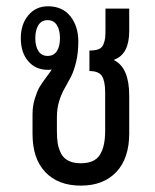

<svg xmlns="http://www.w3.org/2000/svg" viewBox="-20 -578 492 608"><path d="M83 -153.8V-215.8Q83 -242.2 90.3 -265.9Q97.7 -289.6 105 -302Q112.3 -314.5 126.2 -333Q140.1 -351.6 144 -357.9Q140.1 -356.9 130.9 -356.9Q92.8 -356.9 69.3 -384.3Q45.9 -411.6 45.9 -457Q45.9 -501.5 69.8 -529.8Q93.8 -558.1 131.8 -558.1Q177.7 -558.1 202.9 -526.4Q228 -494.6 228 -446.8Q228 -410.2 220.9 -381.3Q213.9 -352.5 204.1 -333.7Q194.3 -314.9 184.3 -297.6Q174.3 -280.3 167.2 -257.3Q160.2 -234.4 160.2 -206.1V-162.1Q160.2 -140.1 162.8 -124Q165.5 -107.9 173.1 -92.5Q180.7 -77.1 196.5 -69.1Q212.4 -61 235.8 -61Q279.3 -61 296.1 -87.4Q313 -113.8 313 -163.1V-285.2Q313 -320.8 303 -336.9Q293 -353 263.2 -353V-418Q281.7 -418 292.5 -422.4Q303.2 -426.8 307.6 -437.7Q312 -448.7 313 -458Q314 -467.3 314 -486.8V-550.8H389.2V-480Q389.2 -406.2 341.8 -389.2V-387.2Q389.2 -363.3 389.2 -274.9V-155.8Q389.2 -76.7 348.4 -33.4Q307.6 9.8 235.8 9.8Q164.1 9.8 123.5 -33Q83 -75.7 83 -153.8ZM91.8 -457Q91.8 -431.2 101.8 -416Q111.8 -400.9 130.9 -400.9Q149.9 -400.9 159.9 -415.8Q169.9 -430.7 169.9 -457Q169.9 -483.4 159.9 -498.8Q149.9 -514.2 130.9 -514.2Q111.8 -514.2 101.8 -498.8Q91.8 -483.4 91.8 -457Z"/></svg>

Font: Noto Sans Thai Looped ExtraCond
Style: Regular
Weight: 400
Width: 2
Designer: Sasikarn Vongin, Ben Mitchell
Foundry: The Fontpad Ltd
Version: Version 1.00